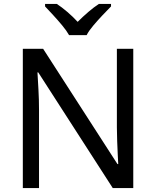

<svg xmlns="http://www.w3.org/2000/svg" viewBox="-20 -964 800 984"><path d="M663 0H558L176 -593H172Q174 -558 177 -506Q180 -454 180 -399V0H97V-714H201L582 -123H586Q585 -139 583.5 -171Q582 -203 580.5 -241Q579 -279 579 -311V-714H663ZM334 -784Q321 -807 299 -833.5Q277 -860 253 -886Q229 -912 211 -931V-944H271Q297 -927 325 -903Q353 -879 378 -852Q405 -879 433 -903Q461 -927 487 -944H549V-931Q530 -912 505.5 -886Q481 -860 458.5 -833.5Q436 -807 424 -784Z"/></svg>

Font: Noto Sans Tifinagh Air
Style: Regular
Weight: 400
Designer: JamraPatel
Foundry: JamraPatel LLC
Version: Version 2.006; ttfautohint (v1.8.4.7-5d5b)